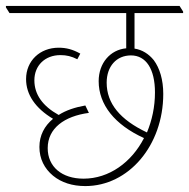

<svg xmlns="http://www.w3.org/2000/svg" viewBox="-42 -642 638 648"><path d="M246 -14C392 -14 509 -151 509 -325C509 -373 497 -412 477 -439C460 -460 438 -474 412 -478V-598H576V-603L564 -622H-22V-617L-10 -598H384V-479C330 -474 291 -429 291 -368C291 -289 345 -221 444 -176C402 -94 326 -39 240 -39C167 -39 119 -79 119 -142C119 -209 175 -250 258 -261L246 -286C212 -280 181 -270 156 -254C102 -284 74 -323 74 -371C74 -421 110 -456 162 -456C183 -456 199 -452 219 -442L229 -461C204 -475 182 -481 156 -481C93 -481 46 -437 46 -375C46 -323 77 -277 137 -241C108 -217 91 -185 91 -146C91 -106 108 -73 137 -49C165 -26 202 -14 246 -14ZM318 -363C318 -418 351 -455 400 -455C451 -455 481 -409 481 -330C481 -281 471 -236 454 -195C363 -238 318 -293 318 -363Z"/></svg>

Font: Noto Serif Devanagari SemiCondensed Thin
Style: Regular
Weight: 100
Width: 4
Designer: Universal Thirst, Indian Type Foundry and the Monotype Design Team
Foundry: Monotype Imaging Inc.
Version: Version 2.004